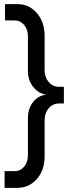

<svg xmlns="http://www.w3.org/2000/svg" viewBox="-20 -700 334 920"><path d="M62 200.2H2V120.1H49.8Q77.6 120.1 95.7 98.6Q113.8 77.1 113.8 43.9V-133.8Q113.8 -179.7 138.9 -211.4Q164.1 -243.2 202.1 -246.1Q164.1 -252 138.9 -283.7Q113.8 -315.4 113.8 -358.9V-525.9Q113.8 -559.1 95.7 -580.6Q77.6 -602.1 49.8 -602.1H3.9V-680.2H64Q120.1 -680.2 157 -637Q193.8 -593.8 193.8 -527.8V-363.8Q193.8 -329.6 213.4 -306.9Q232.9 -284.2 262.2 -284.2H286.1V-204.1H262.2Q232.9 -204.1 213.4 -181.2Q193.8 -158.2 193.8 -124V49.8Q193.8 115.2 156.7 157.7Q119.6 200.2 62 200.2Z"/></svg>

Font: Apfel Grotezk
Style: Regular
Weight: 400
Designer: Luigi Gorlero
Foundry: © 2023, Luigi Gorlero & Collletttivo
Version: Version 2.000;Glyphs 3.2 (3217)